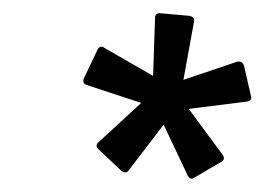

<svg xmlns="http://www.w3.org/2000/svg" viewBox="-20 -698 401 291"><path d="M163 -440 129 -472Q123 -478 131 -484L194 -542L112 -569Q103 -572 108 -581L127 -621Q131 -631 139 -625L212 -583L215 -671Q215 -678 222 -678L267 -674Q276 -672 274 -665L258 -577L338 -604Q347 -607 350 -598L360 -554Q363 -545 354 -544L266 -533L317 -464Q323 -456 314 -452L275 -429Q268 -424 264 -433L228 -509L176 -441Q171 -433 163 -440Z"/></svg>

Font: Sofia Sans Condensed Medium
Style: Italic
Weight: 500
Italic angle: -9°
Designer: Botio Nikoltchev, Ani Petrova
Foundry: lettersoup
Version: Version 4.101; ttfautohint (v1.8.4.7-5d5b)